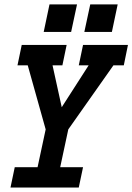

<svg xmlns="http://www.w3.org/2000/svg" viewBox="-20 -838 592 858"><path d="M533.2 -545.9H486.8L285.2 -259.8L249 -90.8H351.1L332 0H26.9L45.9 -90.8H147.9L184.1 -259.8L104 -545.9H58.1L77.1 -637.2H277.8L258.8 -545.9H214.8L255.9 -358.9L376 -545.9H332L351.1 -637.2H551.8ZM480 -695.3H356.9L383.3 -818.4H505.9ZM297.9 -695.3H175.3L201.2 -818.4H324.2Z"/></svg>

Font: Anonymous Pro
Style: Bold Italic
Weight: 700
Italic angle: -12°
Monospace: yes
Designer: Mark Simonson
Version: Version 1.003